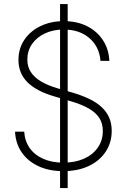

<svg xmlns="http://www.w3.org/2000/svg" viewBox="-20 -844 634 960"><path d="M280.3 96.2V-823.7H318.4V96.2ZM296.4 11.7Q225.1 11.7 171.9 -13.2Q118.7 -38.1 88.4 -82.3Q58.1 -126.5 55.2 -185.5H101.1Q104 -138.2 128.7 -103.5Q153.3 -68.8 196.5 -49.8Q239.7 -30.8 296.4 -30.8Q355.5 -30.8 399.9 -50.5Q444.3 -70.3 469.2 -106.2Q494.1 -142.1 494.1 -189Q494.1 -226.1 477.1 -253.2Q460 -280.3 425 -300.8Q390.1 -321.3 335.4 -337.4L252.4 -361.8Q161.6 -388.2 116.9 -433.1Q72.3 -478 72.3 -544.4Q72.3 -601.1 101.6 -644.8Q130.9 -688.5 182.4 -713.4Q233.9 -738.3 299.3 -738.3Q365.7 -738.3 415.8 -712.9Q465.8 -687.5 494.9 -642.8Q523.9 -598.1 526.9 -539.6H482.4Q477.1 -609.4 427.7 -652.8Q378.4 -696.3 298.3 -696.3Q246.1 -696.3 204.8 -677Q163.6 -657.7 140.1 -623.8Q116.7 -589.8 116.7 -545.9Q116.7 -510.7 134 -483.9Q151.4 -457 184.8 -437Q218.3 -417 266.6 -402.8L347.7 -379.4Q393.1 -365.7 428.5 -348.4Q463.9 -331.1 488.5 -308.1Q513.2 -285.2 525.9 -255.9Q538.6 -226.6 538.6 -189.5Q538.6 -131.3 508.5 -85.7Q478.5 -40 424.1 -14.2Q369.6 11.7 296.4 11.7Z"/></svg>

Font: Inter 24pt ExtraLight
Style: Regular
Weight: 250
Designer: Rasmus Andersson
Foundry: rsms
Version: Version 4.001;git-66647c0bb